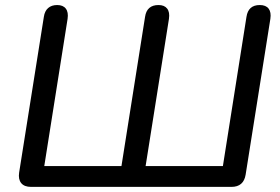

<svg xmlns="http://www.w3.org/2000/svg" viewBox="-20 -732 1098 752"><path d="M54.9 -55.8 151.7 -665.8Q155 -688.7 168.5 -700.5Q182 -712.3 203.9 -712.3Q227.1 -712.3 237.8 -698.2Q248.6 -684.2 244.7 -658.1L153.4 -81.6H455.7L548.1 -665.8Q554.8 -712.3 600.9 -712.3Q624 -712.3 634.8 -698.2Q645.6 -684.2 641.7 -658.1L550.3 -81.6H853L945.3 -665.8Q952.1 -712.3 997.5 -712.3Q1021.3 -712.3 1032.1 -698.2Q1042.8 -684.2 1038.9 -658.1L942.1 -48.1Q934.3 0 886.3 0H101.9Q75.1 0 63.1 -14.8Q51 -29.7 54.9 -55.8Z"/></svg>

Font: SN Pro Thin
Style: Italic
Weight: 200
Italic angle: -9°
Designer: Tobias Whetton
Foundry: Supernotes
Version: Version 1.003;Glyphs 3.3 (3324)